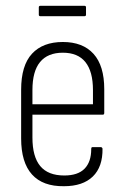

<svg xmlns="http://www.w3.org/2000/svg" viewBox="-20 -635 432 663"><path d="M201 8Q128 9 90.5 -32.5Q53 -74 53 -157V-325Q53 -409 90.5 -449.5Q128 -490 197 -490Q266 -490 303 -449Q340 -408 340 -327V-245Q340 -239 335 -239H92V-160Q92 -94 119 -61.5Q146 -29 202 -29Q249 -29 272 -52.5Q295 -76 295 -120Q295 -127 299 -127H328Q332 -127 334 -122Q335 -59 300.5 -25.5Q266 8 201 8ZM92 -275H301V-324Q301 -388 275 -420.5Q249 -453 197 -453Q145 -453 118.5 -421Q92 -389 92 -324ZM120 -579Q114 -579 114 -584V-610Q114 -615 120 -615H271Q277 -615 277 -610V-584Q277 -579 271 -579Z"/></svg>

Font: Sofia Sans Condensed ExtraLight
Style: Regular
Weight: 250
Version: Version 4.100